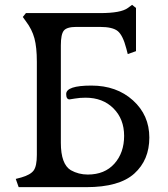

<svg xmlns="http://www.w3.org/2000/svg" viewBox="-20 -772 691 792"><path d="M342 -52Q412 -52 452 -97Q492 -142 492 -211.5Q492 -281 448 -325Q404 -369 333 -369Q309 -369 289 -365.5Q269 -362 267 -362Q253 -362 253 -384Q253 -419 357 -419Q461 -419 528.5 -358Q596 -297 596 -204.5Q596 -112 534 -56Q472 0 336 0H57L45 -34L68 -40Q106 -51 119 -69Q132 -87 132 -133V-517Q132 -577 122 -614Q112 -651 87 -684L74 -702L87 -718H393Q479 -718 507 -739L525 -752L541 -739V-561L507 -549L501 -572Q487 -626 466 -643.5Q445 -661 392 -661H295Q256 -661 243.5 -646Q231 -631 231 -585V-183Q231 -95 272 -70Q304 -52 342 -52Z"/></svg>

Font: Gabriela
Style: Regular
Weight: 400
Designer: Eduardo Rodriguez Tunni
Foundry: Eduardo Rodriguez Tunni
Version: Version 1.003